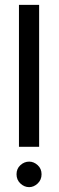

<svg xmlns="http://www.w3.org/2000/svg" viewBox="-20 -770 241 790"><path d="M141 -166H58V-750H141ZM151 -53Q151 -30 135 -15Q119 0 100 0Q80 0 64 -15Q48 -30 48 -53Q48 -76 64 -90.5Q80 -105 100 -105Q119 -105 135 -90.5Q151 -76 151 -53Z"/></svg>

Font: Josefin Slab
Style: Bold
Weight: 700
Designer: Santiago Orozco
Foundry: Typemade
Version: Version 2.000